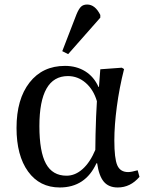

<svg xmlns="http://www.w3.org/2000/svg" viewBox="-20 -814 656 848"><path d="M244 14Q155 14 104 -56.5Q53 -127 53 -249Q53 -376 110.5 -449.5Q168 -523 267 -523Q318 -523 356.5 -499Q395 -475 415 -430H417L423 -508L518 -515L528 -509Q507 -426 496 -343Q485 -260 485 -194Q485 -114 498 -84Q511 -54 546 -54Q560 -54 588 -62L596 -33Q556 14 500 14Q460 14 438.5 -11.5Q417 -37 409 -93H406Q357 14 244 14ZM274 -38Q312 -38 345 -67.5Q378 -97 401 -152Q401 -181 402 -221Q403 -261 404.5 -300Q406 -339 408 -367Q393 -418 358.5 -448Q324 -478 280 -478Q154 -478 154 -257Q154 -144 183 -91Q212 -38 274 -38ZM281 -575 255 -588 318 -751Q328 -775 338 -784.5Q348 -794 365 -794Q400 -794 423 -748V-736Z"/></svg>

Font: Literata 36pt
Style: Regular
Weight: 400
Designer: Latin by Veronika Burian and Jose Scaglione. Greek by Irene Vlachou. Cyrillic by Vera Evstafieva.
Foundry: TypeTogether
Version: Version 3.002